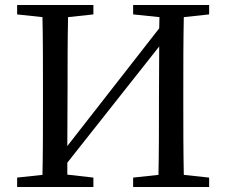

<svg xmlns="http://www.w3.org/2000/svg" viewBox="-20 -753 912 773"><path d="M822 -695V-733H516V-695L622 -684L621 -639L251 -165L252 -393C252 -491 252 -589 254 -684L356 -695V-733H49V-695L151 -684C153 -588 153 -491 153 -393V-339C153 -241 153 -145 151 -49L49 -38V0H356V-38L251 -50V-98L621 -566L620 -357C620 -244 620 -145 618 -49L516 -38V0H822V-38L720 -49C718 -146 718 -243 718 -339V-393C718 -491 718 -589 720 -684Z"/></svg>

Font: Source Han Serif JP Medium
Style: Regular
Weight: 500
Designer: Ryoko NISHIZUKA 西塚涼子 (kana & ideographs); Frank Grießhammer (Latin, Greek & Cyrillic); Wenlong ZHANG 张文龙 (bopomofo); San
Foundry: Adobe Systems Incorporated
Version: Version 1.001;PS 1.001;hotconv 16.6.54;makeotf.lib2.5.65590